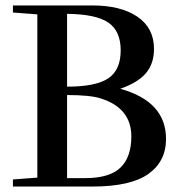

<svg xmlns="http://www.w3.org/2000/svg" viewBox="-20 -683 660 703"><path d="M27.3 0V-25.9L116.7 -32.7V-630.4L27.3 -637.2V-663.1H317.4Q422.9 -663.1 483.4 -621.6Q543.9 -580.1 543.9 -503.9Q543.9 -450.7 514.9 -415.8Q485.8 -380.9 420.4 -357.9Q587.9 -311.5 587.9 -174.3Q587.9 -91.8 522.9 -45.9Q458 0 318.8 0ZM225.6 -365.7Q331.1 -365.7 376.5 -396.2Q421.9 -426.8 421.9 -498.5Q421.9 -569.8 376.2 -600.6Q330.6 -631.3 225.6 -632.3ZM225.6 -30.8H291.5Q381.3 -30.8 421.1 -69.3Q460.9 -107.9 460.9 -183.6Q460.9 -287.6 348.1 -322.8Q310.1 -335 225.6 -335Z"/></svg>

Font: Elstob 14pt Medium
Style: Regular
Weight: 500
Designer: Peter S. Baker
Version: Version 1.015